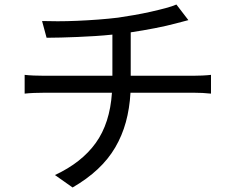

<svg xmlns="http://www.w3.org/2000/svg" viewBox="-20 -788 1040 849"><path d="M834 -453Q851 -453 874 -454Q897 -455 913 -457V-374Q896 -376 875.5 -377Q855 -378 836 -378H557Q553 -308 536.5 -248Q520 -188 489.5 -136Q459 -84 412 -40Q365 4 301 41L223 -14Q341 -69 403.5 -156Q466 -243 475 -378H178Q154 -378 130 -377Q106 -376 89 -374V-457Q106 -455 129.5 -454Q153 -453 176 -453H477V-635Q439 -631 399.5 -628.5Q360 -626 322.5 -624.5Q285 -623 250 -622Q215 -621 186 -621L166 -695Q194 -694 235 -694Q276 -694 322 -696Q368 -698 414.5 -701.5Q461 -705 502 -710Q536 -715 573.5 -721.5Q611 -728 646.5 -736Q682 -744 712 -752Q742 -760 760 -768L813 -699L756 -684Q719 -674 665.5 -663.5Q612 -653 558 -645V-453Z"/></svg>

Font: SpoqaHanSans-Regular
Style: Regular
Weight: 400
Designer: [Spoqa Han Sans] Dong-huui Kim \uAE40 \uB3D9 \uD718  Younghwa Kang \uAC15 \uC601 \uD654  [Noto Sans] Ryoko NISHIZUKA \u8
Foundry: Spoqa (http://www.spoqa-han-sans.com)
Version: Version 2.000